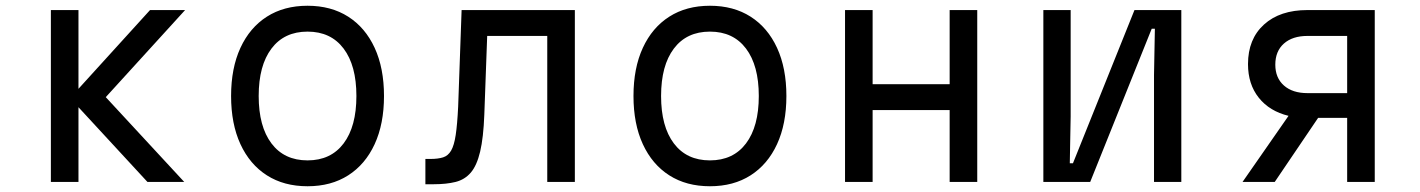

<svg xmlns="http://www.w3.org/2000/svg" viewBox="-20 -633 4940 668"><path d="M157 0V-598H253V-324L502 -598H624L348 -295L621 0H493L253 -260V0Z M1050 15Q968 15 908.5 -23Q849 -61 816.5 -131.5Q784 -202 784 -299Q784 -396 816.5 -466.5Q849 -537 908.5 -575Q968 -613 1050 -613Q1132 -613 1191.5 -575Q1251 -537 1283.5 -466.5Q1316 -396 1316 -299Q1316 -202 1283.5 -131.5Q1251 -61 1191.5 -23Q1132 15 1050 15ZM1050 -75Q1131 -75 1175.5 -134Q1220 -193 1220 -299Q1220 -405 1175.5 -464Q1131 -523 1050 -523Q969 -523 924.5 -464Q880 -405 880 -299Q880 -193 924.5 -134Q969 -75 1050 -75Z M1460 8V-80H1478Q1504 -80 1521.5 -85.5Q1539 -91 1549.5 -109Q1560 -127 1565.5 -163.5Q1571 -200 1574 -262L1586 -598H1980V0H1884V-508H1675L1665 -234Q1662 -154 1650.5 -105.5Q1639 -57 1618 -32.5Q1597 -8 1565 0Q1533 8 1489 8Z M2450 15Q2368 15 2308.5 -23Q2249 -61 2216.5 -131.5Q2184 -202 2184 -299Q2184 -396 2216.5 -466.5Q2249 -537 2308.5 -575Q2368 -613 2450 -613Q2532 -613 2591.5 -575Q2651 -537 2683.5 -466.5Q2716 -396 2716 -299Q2716 -202 2683.5 -131.5Q2651 -61 2591.5 -23Q2532 15 2450 15ZM2450 -75Q2531 -75 2575.5 -134Q2620 -193 2620 -299Q2620 -405 2575.5 -464Q2531 -523 2450 -523Q2369 -523 2324.5 -464Q2280 -405 2280 -299Q2280 -193 2324.5 -134Q2369 -75 2450 -75Z M2920 0V-598H3016V-340H3284V-598H3380V0H3284V-250H3016V0Z M3610 0V-598H3705V-228L3702 -65H3713L3927 -598H4090V0H3995V-372L3998 -533H3987L3773 0Z M4303 0 4463 -230Q4397 -246 4359.5 -293Q4322 -340 4322 -410Q4322 -497 4377.5 -547.5Q4433 -598 4529 -598H4763V0H4667V-223H4566L4415 0ZM4529 -309H4667V-508H4529Q4477 -508 4447 -481.5Q4417 -455 4417 -408Q4417 -362 4447 -335.5Q4477 -309 4529 -309Z"/></svg>

Font: Martian Mono Light
Style: Regular
Weight: 300
Monospace: yes
Designer: Roman Shamin
Foundry: Evil Martians
Version: Version 1.000; ttfautohint (v1.8.4.7-5d5b)